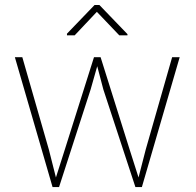

<svg xmlns="http://www.w3.org/2000/svg" viewBox="-20 -761 797 781"><path d="M243.7 -152.8 362.3 -528.3H389.2L507.3 -152.8L543.5 -39.1L572.8 -152.8L680.2 -528.3H710.9L557.1 0H530.8L400.4 -397L375.5 -491.7L348.6 -397L220.2 0H193.8L40.5 -528.3H70.8L178.7 -152.8L207.5 -39.1ZM384.3 -740.7 498.5 -622.1V-617.2H465.3L374 -712.9L283.7 -617.2H252.4V-624L364.7 -740.7Z"/></svg>

Font: Vazirmatn RD UI Thin
Style: Regular
Weight: 100
Designer: Saber Rastikerdar
Foundry: Saber Rastikerdar
Version: Version 33.003